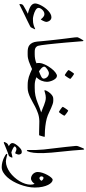

<svg xmlns="http://www.w3.org/2000/svg" viewBox="608 -1318 1016 2273"><g transform="rotate(90 1116.5 -181.0)"><path d="M326.2 -85.9Q326.2 -85.4 322.8 -78.1L314.9 -61.5L306.6 -45.4Q303.2 -38.1 301.8 -36.6Q301.3 -35.2 289.3 -28.6Q277.3 -22 257.8 -12.7L214.4 8.8L164.1 32.7Q138.7 44.4 115.2 56.6L73.2 77.6Q55.2 86.4 43.9 92.3Q32.7 98.1 31.2 98.1Q29.3 98.1 27.8 94.2Q27.3 91.8 27.3 89.8Q27.3 74.7 32.2 64.7Q37.1 54.7 51.8 46.9L82 29.8L110.8 13.7L142.1 -2.4Q106 -10.7 82.8 -20.3Q59.6 -29.8 45.9 -40.8Q32.2 -51.8 26.4 -64Q20.5 -76.2 20.5 -88.9Q20.5 -102.5 27.3 -122.3Q34.2 -142.1 45.7 -163.3Q57.1 -184.6 73.2 -206.1Q89.4 -227.5 107.4 -244.1Q125.5 -260.7 145 -271Q164.6 -281.2 184.1 -281.2Q196.8 -281.2 206.8 -275.6Q216.8 -270 223.6 -261Q230.5 -252 234.6 -240.7Q238.8 -229.5 238.8 -218.8Q238.8 -213.4 234.6 -202.6Q230.5 -191.9 225.6 -181.6Q220.7 -171.4 215.6 -163.3Q210.4 -155.3 208.5 -155.3Q208 -155.3 203.1 -161.9Q198.2 -168.5 190.2 -176.5Q182.1 -184.6 171.1 -191.4Q160.2 -198.2 146 -198.2Q130.9 -198.2 117.4 -190.7Q104 -183.1 94 -172.1Q84 -161.1 78.4 -149.7Q72.8 -138.2 72.8 -128.9Q72.8 -118.2 80.3 -109.1Q87.9 -100.1 100.3 -92.8Q112.8 -85.4 127.4 -79.8Q142.1 -74.2 155.8 -70.6Q169.4 -66.9 181.2 -64.7Q192.9 -62.5 198.2 -62.5Q212.9 -62.5 223.9 -63Q234.9 -63.5 247.6 -64.5Q263.2 -66.9 276.4 -70.8Q289.6 -74.7 299.1 -78.6Q308.6 -82.5 314.7 -85.7Q320.8 -88.9 321.8 -88.9Q326.2 -88.9 326.2 -85.9Z M592.3 0Q570.3 0 550 -4.4Q529.8 -8.8 513.4 -21.5Q497.1 -34.2 486.1 -56.2Q475.1 -78.1 471.7 -113.3L466.3 -174.3Q463.4 -208.5 459 -246.6L450.7 -324.2L441.9 -399.9L434.6 -460L427.7 -513.7Q424.3 -538.1 422.4 -557.4Q420.4 -576.7 420.4 -588.9Q420.4 -591.8 426 -603.5Q431.6 -615.2 438.7 -627.9Q445.8 -640.6 452.4 -650.6Q459 -660.6 461.4 -660.6Q462.4 -660.6 464.8 -658Q467.3 -655.3 467.3 -647.5Q470.7 -609.9 474.6 -559.3Q478.5 -508.8 483.4 -453.1L493.7 -342.8Q499 -287.1 504.2 -241.2Q509.3 -195.3 514.2 -163.1Q519 -130.9 522.5 -121.1Q527.8 -108.9 535.9 -101.1Q543.9 -93.3 553.2 -89.4Q562.5 -85.4 572.5 -84.5Q582.5 -83.5 592.3 -83.5H617.2Q642.6 -83.5 654.8 -70.3Q667 -57.1 667 -42Q667 -26.9 654.8 -13.4Q642.6 0 617.2 0Z M913.6 -504.9Q913.6 -502 907.7 -491.7Q901.9 -481.4 894 -469.7Q886.2 -458 878.9 -448.7Q871.6 -439.5 868.2 -439.5Q867.2 -439.5 857.4 -445.3Q847.7 -451.2 836.7 -459Q825.7 -466.8 817.1 -474.1Q808.6 -481.4 808.6 -483.9Q808.6 -486.8 814.9 -497.1L829.1 -519Q836.4 -530.8 843.8 -540Q851.1 -549.3 853 -549.3Q856 -549.3 865.7 -543Q875.5 -536.6 886.2 -528.6Q897 -520.5 905.3 -513.2Q913.6 -505.9 913.6 -504.9ZM986.3 0Q957.5 0 934.6 -3.7Q911.6 -7.3 889.6 -13.9Q867.7 -20.5 845.7 -30.3L796.9 -51.8L747.1 -30.3Q725.1 -20.5 705.8 -13.9Q686.5 -7.3 667.5 -3.7Q648.4 0 625 0H600.6Q575.2 0 562.7 -13.4Q550.3 -26.9 550.3 -42Q550.3 -57.1 562.7 -70.3Q575.2 -83.5 600.6 -83.5H625Q649.9 -83.5 677.7 -88.4Q705.6 -93.3 728.5 -104Q725.1 -111.8 725.3 -122.8Q725.6 -133.8 725.6 -143.6Q725.6 -153.3 730.2 -169.4Q734.9 -185.5 743.4 -204.1Q752 -222.7 763.9 -242.4Q775.9 -262.2 789.6 -279.8Q813 -310.5 837.4 -328.6Q861.8 -346.7 877 -346.7Q893.6 -346.7 906.7 -333.3Q919.9 -319.8 929.2 -301Q938.5 -282.2 943.4 -262.2Q948.2 -242.2 948.2 -228Q948.2 -196.8 934.6 -163.1Q920.9 -129.4 893.6 -104Q939.9 -83.5 986.3 -83.5H1011.2Q1036.6 -83.5 1048.8 -70.3Q1061 -57.1 1061 -42Q1061 -26.9 1048.8 -13.4Q1036.6 0 1011.2 0ZM910.2 -188.5Q910.2 -200.2 905.3 -211.2Q900.4 -222.2 891.8 -231.2Q883.3 -240.2 871.1 -245.8Q858.9 -251.5 845.7 -251.5Q836.9 -251.5 824 -245.8Q811 -240.2 798.8 -231.7Q786.6 -223.1 777.6 -213.9Q768.6 -204.6 768.6 -196.8Q768.6 -187.5 773.4 -179.2Q778.3 -170.9 786.4 -163.1Q794.4 -155.3 804.2 -148.4L823.2 -133.8L856.9 -147Q872.6 -153.3 884.5 -159.7Q896.5 -166 903.3 -173.3Q910.2 -180.7 910.2 -188.5Z M1349.6 -435.5Q1349.6 -432.6 1343.8 -422.4L1330.1 -400.4Q1322.3 -388.7 1314.9 -379.4Q1307.6 -370.1 1304.2 -370.1Q1302.7 -370.1 1293.2 -376Q1283.7 -381.8 1272.7 -389.6Q1261.7 -397.5 1252.9 -404.8Q1244.1 -412.1 1244.1 -414.6Q1244.1 -417.5 1250.5 -427.7L1264.6 -449.7Q1272.5 -461.4 1279.8 -470.7Q1287.1 -480 1289.1 -480Q1291.5 -480 1301.5 -473.6Q1311.5 -467.3 1322.3 -459.2Q1333 -451.2 1341.3 -443.8Q1349.6 -436.5 1349.6 -435.5ZM1599.6 -200.7Q1599.6 -198.7 1597.2 -188.5Q1594.7 -178.2 1590.8 -166Q1587.4 -153.8 1584.2 -144.5Q1581.1 -135.3 1579.1 -135.3Q1558.1 -135.3 1534.2 -135.7L1486.3 -136.7Q1462.9 -137.2 1443.4 -137.7Q1423.8 -138.2 1412.1 -138.2Q1360.8 -136.7 1317.9 -121.1Q1274.9 -105.5 1243.2 -88.9L1188.5 -59.1Q1161.1 -43.5 1133.3 -30.3Q1105.5 -17.1 1077.1 -8.5Q1048.8 0 1019.5 0H995.1Q969.7 0 957.3 -13.4Q944.8 -26.9 944.8 -42Q944.8 -57.1 957.3 -70.3Q969.7 -83.5 995.1 -83.5H1019.5Q1044.9 -83.5 1067.6 -85.4Q1090.3 -87.4 1111.6 -91.8Q1132.8 -96.2 1154.3 -102.8Q1175.8 -109.4 1198.2 -118.7Q1223.6 -129.4 1252.9 -140.4Q1282.2 -151.4 1310.1 -160.2Q1287.6 -167.5 1265.9 -176.8Q1244.1 -186 1222.7 -194.3Q1201.2 -202.6 1179.4 -208.7Q1157.7 -214.8 1135.7 -214.8Q1121.1 -214.8 1106.9 -212.2Q1092.8 -209.5 1081.5 -206.1L1062.5 -200.7Q1054.2 -198.2 1052.2 -198.2Q1048.3 -198.2 1048.3 -203.1Q1048.3 -210.4 1053 -221.2Q1057.6 -231.9 1065.7 -243.9Q1073.7 -255.9 1083.7 -267.3Q1093.8 -278.8 1104.5 -286.6Q1113.8 -293.5 1120.6 -296.6Q1127.4 -299.8 1134.8 -301.5Q1142.1 -303.2 1150.9 -303.2H1172.4Q1190.4 -303.2 1211.9 -295.9Q1233.4 -288.6 1256.6 -278.6Q1279.8 -268.6 1302.2 -257.6Q1324.7 -246.6 1344.2 -238.8Q1379.4 -224.6 1425.8 -216.3Q1472.2 -208 1524.4 -204.6Q1556.2 -203.1 1577.9 -202.9Q1599.6 -202.6 1599.6 -200.7Z M1820.3 224.1Q1811 226.1 1786.9 235.1Q1762.7 244.1 1735.8 255.4Q1703.1 268.1 1687.5 275.4Q1671.9 282.7 1666.5 282.7Q1664.6 282.7 1662.6 281Q1660.6 279.3 1660.6 277.3Q1660.6 274.9 1662.6 269.8Q1664.6 264.6 1667.5 259.3L1673.3 249Q1676.3 244.1 1678.7 242.2Q1679.7 240.2 1684.1 237.1Q1688.5 233.9 1693.4 231.2Q1698.2 228.5 1703.1 226.3Q1708 224.1 1710.9 222.7Q1705.6 220.7 1699 217Q1692.4 213.4 1686.8 208Q1681.2 202.6 1677.2 195.6Q1673.3 188.5 1673.3 179.2Q1673.3 162.6 1687.5 141.6Q1701.7 120.6 1717.8 104Q1731 90.8 1740 83.7Q1749 76.7 1756.1 73.7Q1763.2 70.8 1769 70.3Q1774.9 69.8 1782.7 69.8Q1795.9 69.8 1802.7 82.3Q1809.6 94.7 1809.6 106.4Q1809.6 110.8 1807.6 117.4Q1805.7 124 1803 131.1Q1800.3 138.2 1797.4 143.1Q1794.4 147.9 1793 147.9Q1790.5 147.9 1785.2 145.8Q1779.8 143.6 1772.7 140.4Q1765.6 137.2 1758.3 135Q1751 132.8 1745.1 132.8Q1732.9 132.8 1722.7 140.6Q1712.4 148.4 1712.4 155.8Q1712.4 158.2 1720.2 163.8Q1728 169.4 1739 175.3Q1750 181.2 1762.5 186.3Q1774.9 191.4 1785.2 192.9Q1793 190.4 1802 188.5Q1811 186.5 1819.1 184.6Q1827.1 182.6 1833.3 181.6Q1839.4 180.7 1841.3 180.7Q1845.2 180.7 1845.2 183.1Q1845.2 185.5 1843.5 191.4Q1841.8 197.3 1838.4 203.6Q1835 210 1830.8 216.1Q1826.7 222.2 1820.3 224.1ZM1734.9 -657.2Q1746.6 -679.7 1751.5 -659.2Q1752.4 -652.8 1752.4 -646.5Q1760.3 -530.3 1773.9 -407.2Q1789.6 -268.6 1792 -185.1Q1795.4 -51.8 1769.5 3.4Q1763.7 14.2 1757.8 6.8Q1754.4 1 1755.4 -7.3Q1758.8 -87.4 1749.5 -189Q1748.5 -200.7 1739.7 -272.9Q1714.4 -484.4 1707 -569.3Q1705.6 -586.9 1712.4 -602.1Z M2199.7 -83.5Q2199.7 -42.5 2190.2 2.4Q2180.7 47.4 2164.6 90.6Q2148.4 133.8 2126 173.3Q2103.5 212.9 2076.7 242.4Q2049.8 272 2019.8 289.6Q1989.7 307.1 1958 307.1Q1926.8 307.1 1898.4 299.3Q1870.1 291.5 1848.4 281.5Q1826.7 271.5 1813.7 262.5Q1800.8 253.4 1800.8 251.5Q1800.8 248 1802.5 244.6Q1804.2 241.2 1806.2 241.2Q1808.1 241.2 1818.1 243.9Q1828.1 246.6 1841.1 249.5Q1854 252.4 1867.4 255.1Q1880.9 257.8 1889.6 257.8Q1922.9 257.8 1956.3 244.9Q1989.7 231.9 2020.3 210Q2050.8 188 2077.1 158.7Q2103.5 129.4 2123.3 96.9Q2143.1 64.5 2154.3 30.5Q2165.5 -3.4 2165.5 -34.2Q2165.5 -50.8 2162.8 -61.8Q2160.2 -72.8 2156.2 -82Q2150.9 -75.2 2144.3 -67.6Q2137.7 -60.1 2129.6 -53.7Q2121.6 -47.4 2111.8 -43.5Q2102.1 -39.6 2091.8 -39.6Q2079.1 -39.6 2065.4 -45.4Q2051.8 -51.3 2040.8 -61.5Q2029.8 -71.8 2022.7 -86.7Q2015.6 -101.6 2015.6 -118.7Q2015.6 -144.5 2025.6 -175.3Q2035.6 -206.1 2050.3 -232.9Q2064.9 -259.8 2080.6 -277.8Q2096.2 -295.9 2108.4 -295.9Q2123 -295.9 2138.9 -282.2Q2154.8 -268.6 2168.5 -241.7Q2182.1 -214.8 2190.9 -175Q2199.7 -135.3 2199.7 -83.5ZM2120.1 -164.1Q2112.8 -175.3 2102.8 -181.4Q2092.8 -187.5 2086.4 -187.5Q2076.2 -187.5 2071.8 -179.4Q2067.4 -171.4 2067.4 -160.2Q2067.4 -154.8 2073.5 -147Q2079.6 -139.2 2088.9 -139.2Q2096.2 -139.2 2106.2 -147Q2116.2 -154.8 2120.1 -164.1Z"/></g></svg>

Font: Simplified Naskh
Style: Regular
Weight: 400
Designer: SIL International
Foundry: Arabeyes
Version: 1.02_alpha